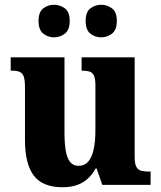

<svg xmlns="http://www.w3.org/2000/svg" viewBox="-20 -777 678 807"><path d="M243 10Q159 10 122 -39Q85 -88 85 -188V-409Q85 -438 80.5 -453Q76 -468 64.5 -474Q53 -480 29 -480H25V-536H251V-222Q251 -178 256 -146Q261 -114 274 -97Q287 -80 310 -80Q336 -80 351.5 -98.5Q367 -117 374 -150.5Q381 -184 381 -230V-418Q381 -447 374.5 -460Q368 -473 355.5 -476.5Q343 -480 326 -480H323V-536H546V-118Q546 -89 553 -76Q560 -63 573 -59.5Q586 -56 603 -56H613V0H410L386 -69H382Q360 -29 326 -9.5Q292 10 243 10ZM406 -620Q380 -620 360 -635.5Q340 -651 340 -689Q340 -727 360 -742Q380 -757 406 -757Q430 -757 450.5 -742Q471 -727 471 -689Q471 -651 450.5 -635.5Q430 -620 406 -620ZM207 -620Q182 -620 162 -635.5Q142 -651 142 -689Q142 -727 162 -742Q182 -757 207 -757Q232 -757 252.5 -742Q273 -727 273 -689Q273 -651 252.5 -635.5Q232 -620 207 -620Z"/></svg>

Font: Noto Serif Khmer SemiCondensed ExtraBold
Style: Regular
Weight: 800
Width: 4
Designer: Danh Hong and the Monotype Design Team
Foundry: Monotype Imaging Inc.
Version: Version 2.004